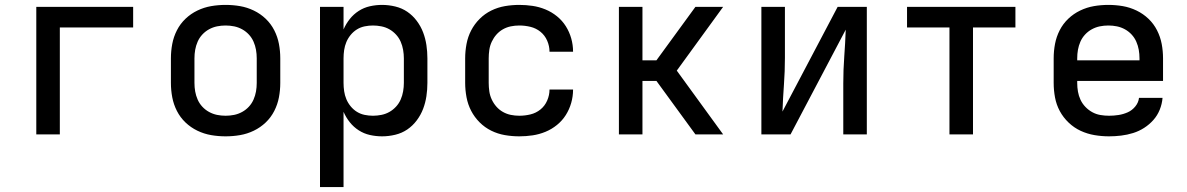

<svg xmlns="http://www.w3.org/2000/svg" viewBox="-20 -548 4840 783"><path d="M128 0V-520H523V-436H224V0Z M900 8Q870 8 841 3Q812 -2 785 -15Q758 -28 736.5 -48.5Q715 -69 701.5 -95.5Q688 -122 682.5 -151Q677 -180 677 -210V-310Q677 -340 682.5 -369Q688 -398 701.5 -424.5Q715 -451 736.5 -471.5Q758 -492 785 -505Q812 -518 841 -523Q870 -528 900 -528Q930 -528 959 -523Q988 -518 1015 -505Q1042 -492 1063.5 -471.5Q1085 -451 1098.5 -424.5Q1112 -398 1117.5 -369Q1123 -340 1123 -310V-210Q1123 -180 1117.5 -151Q1112 -122 1098.5 -95.5Q1085 -69 1063.5 -48.5Q1042 -28 1015 -15Q988 -2 959 3Q930 8 900 8ZM900 -76Q918 -76 935 -79.5Q952 -83 967.5 -91.5Q983 -100 995 -113Q1007 -126 1014 -142Q1021 -158 1024 -175Q1027 -192 1027 -210V-310Q1027 -328 1024 -345Q1021 -362 1014 -378Q1007 -394 995 -407Q983 -420 967.5 -428.5Q952 -437 935 -440.5Q918 -444 900 -444Q882 -444 865 -440.5Q848 -437 832.5 -428.5Q817 -420 805 -407Q793 -394 786 -378Q779 -362 776 -345Q773 -328 773 -310V-210Q773 -192 776 -175Q779 -158 786 -142Q793 -126 805 -113Q817 -100 832.5 -91.5Q848 -83 865 -79.5Q882 -76 900 -76Z M1285 215V-520H1381V-428Q1391 -451 1406.5 -470.5Q1422 -490 1443 -503.5Q1464 -517 1488.5 -522.5Q1513 -528 1538 -528Q1565 -528 1592 -521.5Q1619 -515 1641 -500Q1663 -485 1679.5 -463Q1696 -441 1705.5 -416Q1715 -391 1719 -364Q1723 -337 1723 -310V-210Q1723 -183 1719 -156Q1715 -129 1705.5 -104Q1696 -79 1679.5 -57Q1663 -35 1641 -20Q1619 -5 1592 1.5Q1565 8 1538 8Q1513 8 1488.5 2.5Q1464 -3 1443 -16.5Q1422 -30 1406.5 -49.5Q1391 -69 1381 -92V215ZM1501 -76Q1518 -76 1535.5 -79.5Q1553 -83 1568 -91.5Q1583 -100 1595 -113Q1607 -126 1614 -142Q1621 -158 1624 -175.5Q1627 -193 1627 -210V-310Q1627 -327 1624 -344.5Q1621 -362 1614 -378Q1607 -394 1595 -407Q1583 -420 1568 -428.5Q1553 -437 1535.5 -440.5Q1518 -444 1501 -444Q1484 -444 1467 -440.5Q1450 -437 1435.5 -428Q1421 -419 1410 -405.5Q1399 -392 1392.5 -376.5Q1386 -361 1383.5 -344Q1381 -327 1381 -310V-210Q1381 -193 1383.5 -176Q1386 -159 1392.5 -143.5Q1399 -128 1410 -114.5Q1421 -101 1435.5 -92Q1450 -83 1467 -79.5Q1484 -76 1501 -76Z M2098 8Q2068 8 2039 3Q2010 -2 1983.5 -15Q1957 -28 1936 -49Q1915 -70 1901.5 -96Q1888 -122 1882.5 -151.5Q1877 -181 1877 -210V-310Q1877 -339 1882.5 -368.5Q1888 -398 1901.5 -424Q1915 -450 1936 -471Q1957 -492 1983.5 -505Q2010 -518 2039 -523Q2068 -528 2098 -528Q2125 -528 2152 -524Q2179 -520 2204.5 -509.5Q2230 -499 2251.5 -481.5Q2273 -464 2287.5 -441Q2302 -418 2309.5 -391.5Q2317 -365 2317 -338V-337H2221Q2221 -360 2211.5 -382Q2202 -404 2184 -418.5Q2166 -433 2143.5 -438.5Q2121 -444 2098 -444Q2080 -444 2063 -440.5Q2046 -437 2031 -428.5Q2016 -420 2004.5 -407Q1993 -394 1985.5 -378Q1978 -362 1975.5 -344.5Q1973 -327 1973 -310V-210Q1973 -193 1975.5 -175.5Q1978 -158 1985.5 -142Q1993 -126 2004.5 -113Q2016 -100 2031 -91.5Q2046 -83 2063 -79.5Q2080 -76 2098 -76Q2121 -76 2143.5 -81.5Q2166 -87 2184 -101.5Q2202 -116 2211.5 -138Q2221 -160 2221 -183H2317V-182Q2317 -155 2309.5 -128.5Q2302 -102 2287.5 -79Q2273 -56 2251.5 -38.5Q2230 -21 2204.5 -10.5Q2179 0 2152 4Q2125 8 2098 8Z M2504 0V-520H2600V-302H2657L2816 -520H2929L2740 -260L2929 0H2816L2657 -218H2600V0Z M3085 0V-520H3181V-312Q3181 -257 3177 -202.5Q3173 -148 3171 -93L3396 -520H3515V0H3419V-208Q3419 -263 3423 -317.5Q3427 -372 3429 -427L3204 0Z M3852 0V-436H3679V-520H4121V-436H3948V0Z M4503 8Q4473 8 4443.5 3Q4414 -2 4387 -14.5Q4360 -27 4338 -48Q4316 -69 4302 -95Q4288 -121 4282.5 -150.5Q4277 -180 4277 -210V-310Q4277 -340 4282.5 -369Q4288 -398 4301.5 -424.5Q4315 -451 4336.5 -471.5Q4358 -492 4385 -505Q4412 -518 4441 -523Q4470 -528 4500 -528Q4530 -528 4559 -523Q4588 -518 4615 -505Q4642 -492 4663.5 -471.5Q4685 -451 4698.5 -424.5Q4712 -398 4717.5 -369Q4723 -340 4723 -310V-218H4373V-210Q4373 -192 4376 -174.5Q4379 -157 4386.5 -141Q4394 -125 4406.5 -112Q4419 -99 4434.5 -90.5Q4450 -82 4467.5 -79Q4485 -76 4503 -76Q4522 -76 4541.5 -79Q4561 -82 4579 -90Q4597 -98 4610 -114Q4623 -130 4625 -149H4721Q4719 -124 4709.5 -100.5Q4700 -77 4683.5 -58.5Q4667 -40 4646 -26.5Q4625 -13 4601 -5.5Q4577 2 4552 5Q4527 8 4503 8ZM4373 -302H4627V-310Q4627 -328 4624 -345Q4621 -362 4614 -378Q4607 -394 4595 -407Q4583 -420 4567.5 -428.5Q4552 -437 4535 -440.5Q4518 -444 4500 -444Q4482 -444 4465 -440.5Q4448 -437 4432.5 -428.5Q4417 -420 4405 -407Q4393 -394 4386 -378Q4379 -362 4376 -345Q4373 -328 4373 -310Z"/></svg>

Font: Iosevka Fixed Medium Extended
Style: Regular
Weight: 500
Width: 7
Monospace: yes
Designer: Belleve Invis
Foundry: Belleve Invis
Version: Version 24.1.1; ttfautohint (v1.8.4)